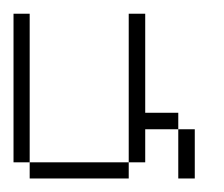

<svg xmlns="http://www.w3.org/2000/svg" viewBox="-20 -264 332 284"><path d="M23.9 0V-23.9H170.4V0ZM243.7 0V-72.8H268.1V0ZM0 -23.9V-243.7H23.9V-23.9ZM170.4 -23.9V-243.7H194.8V-97.2H243.7V-72.8H194.8V-23.9Z"/></svg>

Font: FS Mondwest Regular
Style: Regular
Weight: 400
Designer: NZWStudios2024
Foundry: https://fontstruct.com
Version: Version 1.0